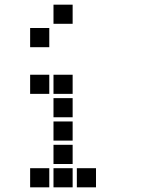

<svg xmlns="http://www.w3.org/2000/svg" viewBox="-20 -811 640 822"><path d="M210 -791Q209 -791 209 -791Q209 -791 209 -790V-710Q209 -709 209 -709Q209 -709 210 -709H290Q291 -709 291 -709Q291 -709 291 -710V-790Q291 -791 291 -791Q291 -791 290 -791ZM110 -691Q109 -691 109 -691Q109 -691 109 -690V-610Q109 -609 109 -609Q109 -609 110 -609H190Q191 -609 191 -609Q191 -609 191 -610V-690Q191 -691 191 -691Q191 -691 190 -691ZM110 -491Q109 -491 109 -491Q109 -491 109 -490V-410Q109 -409 109 -409Q109 -409 110 -409H190Q191 -409 191 -409Q191 -409 191 -410V-490Q191 -491 191 -491Q191 -491 190 -491ZM210 -491Q209 -491 209 -491Q209 -491 209 -490V-410Q209 -409 209 -409Q209 -409 210 -409H290Q291 -409 291 -409Q291 -409 291 -410V-490Q291 -491 291 -491Q291 -491 290 -491ZM210 -391Q209 -391 209 -391Q209 -391 209 -390V-310Q209 -309 209 -309Q209 -309 210 -309H290Q291 -309 291 -309Q291 -309 291 -310V-390Q291 -391 291 -391Q291 -391 290 -391ZM210 -291Q209 -291 209 -291Q209 -291 209 -290V-210Q209 -209 209 -209Q209 -209 210 -209H290Q291 -209 291 -209Q291 -209 291 -210V-290Q291 -291 291 -291Q291 -291 290 -291ZM210 -191Q209 -191 209 -191Q209 -191 209 -190V-110Q209 -109 209 -109Q209 -109 210 -109H290Q291 -109 291 -109Q291 -109 291 -110V-190Q291 -191 291 -191Q291 -191 290 -191ZM110 -91Q109 -91 109 -91Q109 -91 109 -90V-10Q109 -9 109 -9Q109 -9 110 -9H190Q191 -9 191 -9Q191 -9 191 -10V-90Q191 -91 191 -91Q191 -91 190 -91ZM210 -91Q209 -91 209 -91Q209 -91 209 -90V-10Q209 -9 209 -9Q209 -9 210 -9H290Q291 -9 291 -9Q291 -9 291 -10V-90Q291 -91 291 -91Q291 -91 290 -91ZM310 -91Q309 -91 309 -91Q309 -91 309 -90V-10Q309 -9 309 -9Q309 -9 310 -9H390Q391 -9 391 -9Q391 -9 391 -10V-90Q391 -91 391 -91Q391 -91 390 -91Z"/></svg>

Font: Doto ExtraBold
Style: Regular
Weight: 800
Monospace: yes
Version: Version 1.000